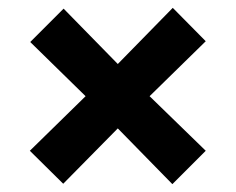

<svg xmlns="http://www.w3.org/2000/svg" viewBox="-20 -495 600 489"><path d="M57 -388 198 -250 56 -111 141 -27 280 -168 419 -26 504 -111 361 -250 504 -390 420 -475 280 -332 142 -473Z"/></svg>

Font: Sunflower
Style: Bold
Weight: 700
Designer: JIKJI
Foundry: JIKJI
Version: Version 1.00